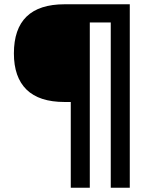

<svg xmlns="http://www.w3.org/2000/svg" viewBox="-20 -778 734 898"><path d="M311 -301H282Q163 -301 104 -359Q45 -417 45 -528Q45 -758 282 -758H587V100H498V-673H400V100H311Z"/></svg>

Font: Biryani
Style: Regular
Weight: 400
Designer: Dan Reynolds and Mathieu Reguer
Foundry: Dan Reynolds and Mathieu Reguer
Version: Version 1.004; ttfautohint (v1.1) -l 5 -r 5 -G 72 -x 0 -D la